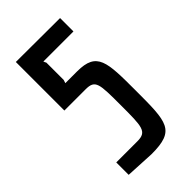

<svg xmlns="http://www.w3.org/2000/svg" viewBox="-221 -777 853 853"><g transform="rotate(-45 205.0 -351.0)"><path d="M154 -611C153 -612 148 -623 148 -624H337V-708L60 -709V-404H193C254 -404 254 -379 254 -243C254 -109 254 -78 193 -78H60V0L197 7C347 7 347 -43 347 -243C347 -423 347 -487 223 -487H149L154 -502Z"/></g></svg>

Font: Economica
Style: Bold
Weight: 700
Designer: Vicente Lamonaca
Foundry: Vicente Lamonaca
Version: Version 1.100